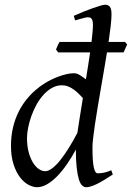

<svg xmlns="http://www.w3.org/2000/svg" viewBox="-20 -762 551 802"><path d="M303.2 -207Q307.6 -236.3 313.5 -273.7Q319.3 -311 326.2 -352.5Q317.9 -361.3 308.3 -370.8Q298.8 -380.4 287.8 -388.2Q276.9 -396 264.6 -400.9Q252.4 -405.8 238.8 -405.8Q216.3 -405.8 197 -394.8Q177.7 -383.8 161.4 -365.7Q145 -347.7 132.3 -324.5Q119.6 -301.3 110.8 -276.6Q102.1 -252 97.4 -228Q92.8 -204.1 92.8 -185.1Q92.8 -153.3 99.4 -127.9Q106 -102.5 116.7 -84.5Q127.4 -66.4 141.1 -56.6Q154.8 -46.9 168.9 -46.9Q182.1 -46.9 198.2 -59.1Q214.4 -71.3 231.7 -93Q249 -114.7 267.3 -144Q285.6 -173.3 303.2 -207ZM451.2 -33.2Q409.7 -5.4 383.1 7.3Q356.4 20 339.8 20Q330.6 20 322.8 12.5Q314.9 4.9 309.3 -13.4Q303.7 -31.7 300.3 -62Q296.9 -92.3 296.9 -137.2Q280.3 -106.4 261 -78.1Q241.7 -49.8 220.7 -27.8Q199.7 -5.9 177.7 7.1Q155.8 20 134.8 20Q118.2 20 99.1 10Q80.1 0 63.7 -21.2Q47.4 -42.5 36.6 -75.4Q25.9 -108.4 25.9 -153.8Q25.9 -192.4 34.2 -228.8Q42.5 -265.1 59.3 -298.1Q76.2 -331.1 101.8 -359.6Q127.4 -388.2 162.1 -411.1Q175.8 -419.9 191.7 -428Q207.5 -436 224.1 -442.1Q240.7 -448.2 257.3 -452.1Q273.9 -456.1 289.1 -456.1Q301.3 -456.1 313.7 -448.2Q326.2 -440.4 338.9 -430.7Q343.8 -460 348.1 -488.3Q352.5 -516.6 356.4 -543H223.1L213.9 -555.2Q216.8 -562.5 220.7 -571.3Q224.6 -580.1 229 -586.9H362.3Q364.7 -608.9 366.5 -627Q368.2 -645 368.2 -657.2Q368.2 -668.5 366.5 -675Q364.7 -681.6 361.6 -684.8Q358.4 -688 354.5 -689Q350.6 -689.9 346.2 -689.9Q341.8 -689.9 333.3 -687.7Q324.7 -685.5 315.9 -683.1Q305.7 -680.2 293.9 -676.8L288.1 -695.8Q308.6 -705.1 329.3 -713.4Q350.1 -721.7 367.9 -728Q385.7 -734.4 399.4 -738.3Q413.1 -742.2 418.9 -742.2Q432.6 -742.2 439.2 -733.4Q445.8 -724.6 445.8 -702.1Q445.8 -683.6 442.4 -653.6Q439 -623.5 433.6 -586.9H502L511.2 -576.2L496.1 -543H426.8Q420.9 -506.3 414.1 -466.8Q407.2 -427.2 400.6 -388.2Q394 -349.1 387.7 -312Q381.3 -274.9 376.7 -242.9Q372.1 -210.9 369.1 -186Q366.2 -161.1 366.2 -146Q366.2 -89.4 371.6 -63.7Q377 -38.1 388.2 -38.1Q400.9 -38.1 414.3 -40.8Q427.7 -43.5 444.8 -50.8Z"/></svg>

Font: Gentium Plus Viet
Style: Italic
Weight: 400
Italic angle: -8°
Designer: J. Victor Gaultney, Annie Olsen, Iska Routamaa, Becca Hirsbrunner
Foundry: SIL International
Version: Version 5.000